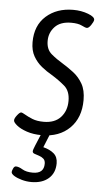

<svg xmlns="http://www.w3.org/2000/svg" viewBox="-53 -566 459 811"><g transform="rotate(5 176.5 -160.0)"><path d="M138 9Q102 9 74 -0.5Q46 -10 30.5 -23Q15 -36 16 -44Q16 -52 26.5 -65.5Q37 -79 43 -79Q48 -79 60.5 -71.5Q73 -64 92.5 -56Q112 -48 141 -48Q188 -48 213 -75.5Q238 -103 238 -145Q238 -187 213.5 -208Q189 -229 158 -248Q135 -261 114 -278Q93 -295 79 -319.5Q65 -344 65 -379Q65 -450 110 -490Q155 -530 225 -530Q259 -530 288 -519Q317 -508 316 -495Q315 -487 305.5 -473Q296 -459 288 -459Q282 -459 266 -467Q250 -475 221 -475Q175 -475 151.5 -450Q128 -425 128 -390Q128 -354 150.5 -335Q173 -316 200 -300Q223 -286 246.5 -268Q270 -250 285.5 -223Q301 -196 301 -154Q301 -79 256.5 -35Q212 9 138 9ZM111 210Q91 210 71 204.5Q51 199 38 191Q25 183 25 175Q25 170 29.5 160Q34 150 41 150Q53 150 69.5 160Q86 170 114 170Q161 170 161 128Q161 114 153 107Q145 100 134 96.5Q123 93 114.5 90Q106 87 106 80Q106 74 114 55Q122 36 137 0H173L149 59Q177 66 194 80.5Q211 95 211 122Q211 163 184 186.5Q157 210 111 210Z"/></g></svg>

Font: Asap Condensed Condensed Light
Style: Italic
Weight: 300
Width: 3
Italic angle: -6°
Designer: Pablo Cosgaya
Foundry: Omnibus-Type
Version: Version 3.001; ttfautohint (v1.8.4.7-5d5b)